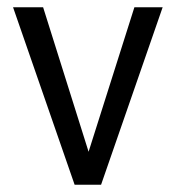

<svg xmlns="http://www.w3.org/2000/svg" viewBox="-20 -510 485 530"><path d="M186 0 16 -490H99L234 -61H215L351 -490H429L259 0Z"/></svg>

Font: Nunito Sans 10pt Condensed
Style: Regular
Weight: 400
Width: 3
Designer: Vernon Adams
Foundry: Vernon Adams
Version: Version 3.101;gftools[0.9.27]